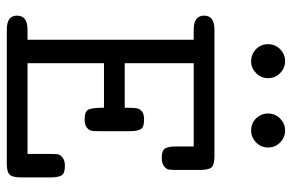

<svg xmlns="http://www.w3.org/2000/svg" viewBox="-167 -692 859 565"><g transform="rotate(90 262.5 -409.5)"><path d="M26 -30Q26 -61 67 -61H97V-550H67Q26 -550 26 -581Q26 -611 67 -611H440Q465 -611 472.5 -602.5Q480 -594 480 -570V-497Q480 -484 479 -477Q478 -470 469.5 -463Q461 -456 445 -456Q422 -456 416.5 -466.5Q411 -477 411 -497V-550H166V-347H297Q297 -372 298.5 -381.5Q300 -391 307.5 -397.5Q315 -404 332 -404Q355 -404 360.5 -393.5Q366 -383 366 -363V-270Q366 -257 365 -250Q364 -243 356 -236Q348 -229 332 -229Q308 -229 302.5 -240Q297 -251 297 -286H166V-61H433V-130Q433 -143 434 -150Q435 -157 443.5 -164Q452 -171 468 -171Q491 -171 496.5 -160.5Q502 -150 502 -130V-41Q502 -17 494 -8.5Q486 0 462 0H67Q26 0 26 -30ZM161 -719Q139 -719 124.5 -733.5Q110 -748 110 -769Q110 -790 125 -804.5Q140 -819 160 -819Q180 -819 195 -804.5Q210 -790 210 -769Q210 -748 195 -733.5Q180 -719 161 -719ZM314 -769Q314 -790 329 -804.5Q344 -819 364 -819Q384 -819 399 -804.5Q414 -790 414 -769Q414 -748 399 -733.5Q384 -719 364 -719Q342 -719 328 -734Q314 -749 314 -769Z"/></g></svg>

Font: CMU Typewriter Text
Style: Regular
Weight: 500
Monospace: yes
Version: Version 0.7.0